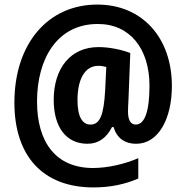

<svg xmlns="http://www.w3.org/2000/svg" viewBox="-20 -740 815 840"><path d="M732 -364C732 -575 602 -720 406 -720C188 -720 43 -547 43 -291C43 -57 168 80 389 80C463 80 528 66 585 41V-48C525 -22 451 -5 387 -5C224 -5 142 -118 142 -296C142 -484 231 -635 407 -635C548 -636 634 -527 634 -365C634 -250 612 -195 574 -195C554 -195 540 -211 540 -252C540 -265 541 -284 542 -302L550 -508C512 -523 457 -534 411 -534C289 -534 215 -442 215 -303C215 -184 269 -111 363 -111C411 -111 446 -137 470 -184H477C490 -138 524 -111 576 -111C673 -111 732 -220 732 -364ZM319 -302C319 -391 350 -452 410 -452C423 -452 434 -450 445 -447L440 -344C434 -239 418 -195 376 -195C341 -195 319 -228 319 -302Z"/></svg>

Font: Noto Sans Devanagari UI Condensed
Style: Bold
Weight: 700
Width: 3
Designer: Jelle Bosma - Monotype Design Team
Foundry: Monotype Imaging Inc.
Version: Version 2.004